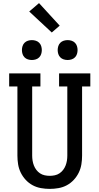

<svg xmlns="http://www.w3.org/2000/svg" viewBox="-20 -1207 640 1235"><path d="M300 8Q272 8 243.5 3Q215 -2 190 -15.5Q165 -29 145.5 -50Q126 -71 113.5 -96.5Q101 -122 96.5 -150Q92 -178 92 -206V-651H39V-735H240V-651H187V-206Q187 -190 189.5 -174Q192 -158 198 -142.5Q204 -127 214 -114Q224 -101 237.5 -92Q251 -83 267.5 -79.5Q284 -76 300 -76Q316 -76 332.5 -79.5Q349 -83 362.5 -92Q376 -101 386 -114Q396 -127 402 -142.5Q408 -158 410.5 -174Q413 -190 413 -206V-651H360V-735H561V-651H508V-206Q508 -178 503.5 -150Q499 -122 486.5 -96.5Q474 -71 454.5 -50Q435 -29 410 -15.5Q385 -2 356.5 3Q328 8 300 8ZM415 -821Q402 -821 389.5 -825Q377 -829 368 -838Q359 -847 355 -859.5Q351 -872 351 -885Q351 -898 355 -910.5Q359 -923 368 -932Q377 -941 389.5 -945Q402 -949 415 -949Q428 -949 440.5 -945Q453 -941 462 -932Q471 -923 475 -910.5Q479 -898 479 -885Q479 -872 475 -859.5Q471 -847 462 -838Q453 -829 440.5 -825Q428 -821 415 -821ZM185 -821Q172 -821 159.5 -825Q147 -829 138 -838Q129 -847 125 -859.5Q121 -872 121 -885Q121 -898 125 -910.5Q129 -923 138 -932Q147 -941 159.5 -945Q172 -949 185 -949Q198 -949 210.5 -945Q223 -941 232 -932Q241 -923 245 -910.5Q249 -898 249 -885Q249 -872 245 -859.5Q241 -847 232 -838Q223 -829 210.5 -825Q198 -821 185 -821ZM313 -998 168 -1133 231 -1187 364 -1042Z"/></svg>

Font: Iosevka Etoile Medium
Style: Regular
Weight: 500
Designer: Belleve Invis
Foundry: Belleve Invis
Version: Version 22.1.2; ttfautohint (v1.8.4)